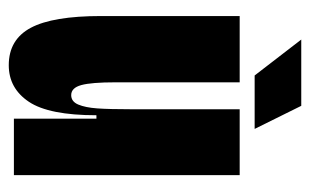

<svg xmlns="http://www.w3.org/2000/svg" viewBox="-158 -554 724 449"><g transform="rotate(90 204.5 -330.0)"><path d="M18 -204V-528H173V-238Q173 -181 179.5 -157.5Q186 -134 203 -134Q218 -134 225 -150.5Q232 -167 234 -195Q236 -223 236 -276V-528H390V-243V0H258V-193H250Q250 -82 218.5 -35Q187 12 133 12Q73 12 45.5 -39.5Q18 -91 18 -204ZM282 -563 228 -672H73L157 -563Z"/></g></svg>

Font: Bricolage Grotesque 96pt Condensed ExBd
Style: Regular
Weight: 800
Width: 3
Designer: Mathieu Triay
Foundry: Atelier Triay
Version: Version 1.001;Glyphs 3.2 (3207)